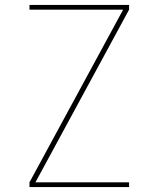

<svg xmlns="http://www.w3.org/2000/svg" viewBox="-20 -755 640 775"><path d="M99 0V-19L477 -716H99V-735H501V-716L123 -19H501V0Z"/></svg>

Font: Iosevka SS04 Thin Extended
Style: Regular
Weight: 100
Width: 7
Monospace: yes
Designer: Belleve Invis
Foundry: Belleve Invis
Version: Version 19.0.0; ttfautohint (v1.8.4)